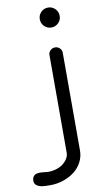

<svg xmlns="http://www.w3.org/2000/svg" viewBox="-246 -817 583 1095"><g transform="rotate(-10 45.5 -269.0)"><path d="M76.9 -501.5Q76.9 -516.6 88.3 -527.6Q99.6 -538.6 115.5 -538.6Q131.1 -538.6 142.5 -527.6Q153.8 -516.6 153.8 -501.5V65.4Q153.8 101.6 137 132.9Q120.1 164.3 92.3 185.4Q64.5 206.5 28.3 218.6Q-7.8 230.7 -46.1 230.7Q-78.9 230.7 -93.3 228.5Q-102.5 227.1 -110.4 224.1Q-118.2 221.2 -125.5 216.1Q-132.8 210.9 -136.2 202.3Q-139.6 193.6 -137.9 182.4Q-136 168.7 -128.2 160.9Q-120.4 153.1 -108.8 151.4Q-97.2 149.7 -86.8 150Q-76.4 150.4 -63.6 152.1Q-50.8 153.8 -46.1 153.8Q-18.8 153.8 4.9 145.8Q28.6 137.7 43.9 124.9Q59.3 112.1 68.1 96.6Q76.9 81.1 76.9 65.4ZM156.2 -670.7Q139.4 -653.8 115.5 -653.8Q91.6 -653.8 74.7 -670.7Q57.9 -687.5 57.9 -711.4Q57.9 -735.4 74.7 -752.3Q91.6 -769.3 115.5 -769.3Q139.4 -769.3 156.2 -752.3Q173.1 -735.4 173.1 -711.4Q173.1 -687.5 156.2 -670.7Z"/></g></svg>

Font: Tecnico
Style: Grueso
Weight: 700
Version: Version 1.3